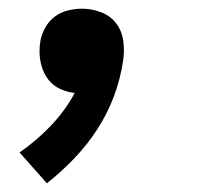

<svg xmlns="http://www.w3.org/2000/svg" viewBox="-20 -207 490 442"><path d="M88 215 25 144Q64 117 97 82.5Q130 48 152 7Q134 5 118 -2.5Q102 -10 91.5 -23.5Q81 -37 76 -54Q71 -71 71 -89Q71 -95 71.5 -101Q72 -107 73 -113Q76 -129 84.5 -144Q93 -159 106.5 -169Q120 -179 136.5 -183Q153 -187 169 -187Q192 -187 213.5 -178.5Q235 -170 248 -152.5Q261 -135 264 -111.5Q267 -88 263 -65Q257 -25 242.5 14Q228 53 205 89Q182 125 152 156.5Q122 188 88 215Z"/></svg>

Font: Zed Sans Extended
Style: Bold Italic
Weight: 700
Width: 7
Italic angle: -9°
Designer: Belleve Invis
Foundry: Belleve Invis
Version: Version 1.0.0; ttfautohint (v1.8.4)